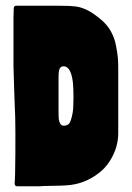

<svg xmlns="http://www.w3.org/2000/svg" viewBox="-20 -649 460 669"><path d="M392 -184Q392 -161 385 -136.5Q378 -112 362 -87Q346 -62 323 -45Q272 -6 209 -3Q199 -2 161 -1.5Q123 -1 121 0H39Q35 0 33 -3Q31 -6 31 -10Q33 -26 33.5 -113.5Q34 -201 33 -240Q32 -254 30 -318Q28 -382 27 -416V-588Q27 -599 28 -621Q29 -629 36 -629H164H165H166H167H168H169H170H171H172H173H174H175H176H185Q225 -629 244 -626.5Q263 -624 284.5 -613.5Q306 -603 334 -579Q354 -562 366.5 -539.5Q379 -517 384 -491Q389 -465 390.5 -449.5Q392 -434 392 -411Q392 -406 392 -404Q392 -379 392 -342Q392 -305 392 -246.5Q392 -188 392 -184ZM233 -255Q236 -271 236 -307.5Q236 -344 234 -362Q227 -418 202 -418Q192 -418 188 -410Q184 -402 184 -380V-256Q184 -241 185 -233Q186 -225 190 -218Q194 -211 202 -211Q216 -211 222 -220Q228 -229 233 -255Z"/></svg>

Font: Cubao Free Narrow
Style: Narrow
Weight: 400
Width: 3
Designer: Aaron Amar
Version: Version 001.001